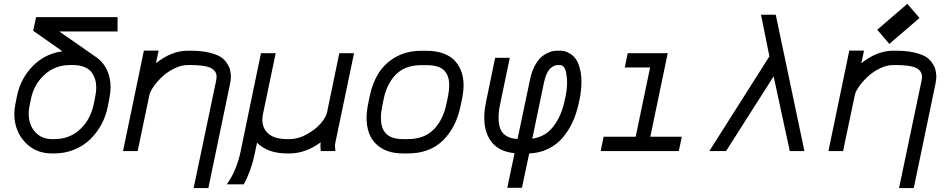

<svg xmlns="http://www.w3.org/2000/svg" viewBox="-20 -771 4841 980"><path d="M137.7 -264.6 129.9 -225.6Q126.5 -208.5 126.5 -189.5Q126.5 -134.3 159.2 -97.7Q191.9 -61 245.1 -61H257.3Q335.9 -61 389.4 -111.6Q442.9 -162.1 458.5 -240.2L466.3 -279.3Q471.2 -302.2 471.2 -324.7Q471.2 -347.2 465.6 -366Q460 -384.8 447.3 -402.1Q434.6 -419.4 410.2 -429.2Q385.7 -439 351.1 -439H338.9Q260.3 -439 206.3 -388.9Q152.3 -338.9 137.7 -264.6ZM164.1 -683.6H580.1V-610.4H282.7L468.3 -481Q504.9 -457 524.7 -416.7Q544.4 -376.5 544.4 -324.7Q544.4 -300.8 537.6 -264.6L529.8 -225.6Q520.5 -178.2 497.6 -135.7Q474.6 -93.3 440.7 -60.1Q406.7 -26.9 359.1 -7.3Q311.5 12.2 257.3 12.2H245.1Q160.6 12.2 106.9 -46.1Q53.2 -104.5 53.2 -189.5Q53.2 -213.4 58.6 -240.2L66.4 -279.3Q84 -368.2 145.8 -432.4Q207.5 -496.6 298.8 -509.3L149.4 -613.8Z M951.2 -512.2Q1003.4 -512.2 1042.2 -503.7Q1081.1 -495.1 1102.3 -482.7Q1123.5 -470.2 1136.5 -451.4Q1149.4 -432.6 1153.6 -416.7Q1157.7 -400.9 1158.7 -380.9Q1158.7 -366.7 1154.3 -343.8L1043.5 189H968.3L1083 -358.4Q1085.4 -370.6 1085.4 -379.4Q1085.4 -408.7 1056.2 -423.8Q1026.9 -439 951.2 -439H939Q905.8 -439 870.6 -421.9Q835.4 -404.8 809.1 -380.4Q782.7 -356 764.4 -329.8Q746.1 -303.7 742.2 -284.2L682.6 0H607.9L714.4 -512.7H789.6L775.9 -448.2Q856 -512.2 939 -512.2Z M1137.2 169.9Q1159.2 141.6 1178.5 96.7Q1197.8 51.8 1207.5 4.9L1312 -499.5H1387.2L1321.8 -186.5Q1319.3 -174.8 1319.3 -159.2Q1319.3 -115.2 1350.6 -88.1Q1381.8 -61 1445.3 -61H1457.5Q1502 -61 1546.1 -85.4Q1590.3 -109.9 1617.2 -141.1Q1644 -172.4 1649.4 -197.8L1711.9 -499.5H1787.1L1691.4 -41Q1689.9 -34.2 1689.9 -24.9Q1689.9 -16.6 1691.9 0H1617.2Q1615.7 -13.2 1615.7 -23.9Q1615.7 -39.1 1617.2 -44.9Q1540 12.2 1457.5 12.2H1445.3Q1346.7 12.2 1292 -42.5L1278.8 19.5Q1261.7 101.6 1224.1 169.9Z M2157.7 -438.5H2129.9Q2049.3 -438.5 2002.2 -392.1Q1955.1 -345.7 1938.5 -266.6L1930.7 -227.5Q1924.3 -197.3 1924.3 -168.9Q1924.3 -114.7 1951.7 -87.9Q1979 -61 2037.1 -61H2062Q2145 -61 2193.4 -109.9Q2241.7 -158.7 2258.8 -241.7L2267.1 -281.7Q2272.9 -311.5 2272.9 -335.9Q2272.9 -385.3 2246.6 -411.9Q2220.2 -438.5 2157.7 -438.5ZM2346.2 -335.9Q2346.2 -305.2 2338.4 -267.1L2330.1 -227.1Q2307.6 -119.1 2240 -53.5Q2172.4 12.2 2062 12.2H2037.1Q1949.7 12.2 1900.4 -35.2Q1851.1 -82.5 1851.1 -168.9Q1851.1 -203.1 1859.4 -242.2L1867.2 -281.2Q1881.3 -349.1 1914.1 -399.9Q1946.8 -450.7 2002.2 -481.2Q2057.6 -511.7 2129.9 -511.7H2157.7Q2206.1 -511.7 2243.2 -498Q2280.3 -484.4 2302.2 -460.2Q2324.2 -436 2335.2 -404.8Q2346.2 -373.5 2346.2 -335.9Z M2874.5 -351.1Q2874.5 -361.3 2873.5 -371.8Q2872.6 -382.3 2869.6 -399.7Q2866.7 -417 2858.4 -428Q2850.1 -439 2837.9 -439H2825.7Q2818.8 -439 2811 -436Q2803.2 -433.1 2792.5 -424.8Q2781.7 -416.5 2772.2 -397.5Q2762.7 -378.4 2756.8 -351.1L2696.8 -63Q2764.2 -72.8 2804.7 -125.7Q2845.2 -178.7 2861.3 -253.9L2866.7 -278.8Q2874.5 -316.4 2874.5 -351.1ZM2569.3 187.5 2606.4 10.7Q2528.8 3.4 2490.2 -44.9Q2451.7 -93.3 2451.7 -169.9Q2451.7 -208 2460.9 -251.5L2507.3 -476.1H2582L2532.2 -236.8Q2524.9 -201.7 2524.9 -169.9Q2524.9 -112.8 2550 -88.4Q2575.2 -64 2621.6 -61.5L2685.5 -365.7Q2693.4 -404.3 2708.5 -432.9Q2723.6 -461.4 2739 -476.1Q2754.4 -490.7 2772.7 -499.5Q2791 -508.3 2802.7 -510.3Q2814.5 -512.2 2825.7 -512.2H2837.9Q2850.6 -512.2 2863 -509.3Q2875.5 -506.3 2891.6 -496.1Q2907.7 -485.8 2919.4 -469.2Q2931.2 -452.6 2939.5 -422.1Q2947.8 -391.6 2947.8 -351.1Q2947.8 -310.5 2938 -263.2L2932.6 -238.3Q2921.9 -189.5 2902.3 -147.2Q2882.8 -105 2852.8 -69.1Q2822.8 -33.2 2778.6 -11.5Q2734.4 10.3 2681.2 12.2L2644 187.5Z M3444.8 0H3045.9L3061 -73.2H3224.6L3298.3 -426.8H3168.9L3184.1 -499.5H3388.2L3299.3 -73.2H3460Z M3600.6 0 3907.2 -483.4 3864.3 -695.8H3939.5L4085.9 0H4011.2L3928.7 -381.3L3686 0Z M4551.8 -512.2Q4604 -512.2 4642.8 -503.7Q4681.6 -495.1 4702.9 -482.7Q4724.1 -470.2 4737.1 -451.4Q4750 -432.6 4754.2 -416.7Q4758.3 -400.9 4759.3 -380.9Q4759.3 -366.7 4754.9 -343.8L4644 189H4568.8L4683.6 -358.4Q4686 -370.6 4686 -379.4Q4686 -408.7 4656.7 -423.8Q4627.4 -439 4551.8 -439H4539.6Q4506.3 -439 4471.2 -421.9Q4436 -404.8 4409.7 -380.4Q4383.3 -356 4365 -329.8Q4346.7 -303.7 4342.8 -284.2L4283.2 0H4208.5L4314.9 -512.7H4390.1L4376.5 -448.2Q4456.5 -512.2 4539.6 -512.2ZM4519.5 -546.9 4457.5 -619.1 4611.3 -751.5 4673.3 -679.2Z"/></svg>

Font: Anka/Coder
Style: Italic
Weight: 400
Italic angle: -12°
Monospace: yes
Version: Version 001.100